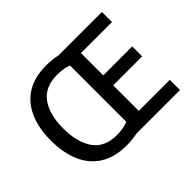

<svg xmlns="http://www.w3.org/2000/svg" viewBox="-150 -978 1242 1242"><g transform="rotate(-45 470.5 -357.5)"><path d="M384 -725Q410 -725 436.5 -722Q463 -719 484 -714H882V-622H598V-418H863V-327H598V-93H882V0H488Q466 4 439.5 7Q413 10 387 10Q276 10 203.5 -36Q131 -82 95.5 -165Q60 -248 60 -359Q60 -470 95.5 -552Q131 -634 202.5 -679.5Q274 -725 384 -725ZM390 -632Q278 -632 225 -559Q172 -486 172 -358Q172 -230 224.5 -156Q277 -82 389 -82Q417 -82 444 -87Q471 -92 491 -100V-615Q471 -624 444.5 -628Q418 -632 390 -632Z"/></g></svg>

Font: Noto Sans Vithkuqi Medium
Style: Regular
Weight: 500
Version: Version 1.001